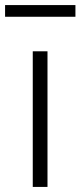

<svg xmlns="http://www.w3.org/2000/svg" viewBox="-29 -736 317 756"><path d="M100 0H158V-534H100ZM-9 -670H268V-716H-9Z"/></svg>

Font: Noto Sans CJK SC Light
Style: Regular
Weight: 300
Designer: Ryoko NISHIZUKA 西塚涼子 (kana, bopomofo & ideographs); Paul D. Hunt (Latin, Greek & Cyrillic); Sandoll Communications 산돌커뮤니
Foundry: Adobe
Version: Version 2.004;hotconv 1.0.118;makeotfexe 2.5.65603